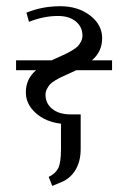

<svg xmlns="http://www.w3.org/2000/svg" viewBox="-20 -404 416 624"><path d="M32.2 -175.8V-208H147.9Q154.3 -210.9 171.6 -218.8Q189 -226.6 196 -230Q203.1 -233.4 215.6 -241Q228 -248.5 233.4 -254.4Q238.8 -260.3 243.4 -269.3Q248 -278.3 248 -288.1Q248 -316.4 226.6 -334.2Q205.1 -352.1 168 -352.1Q122.1 -352.1 74.2 -333L65.9 -362.8Q117.2 -383.8 175.8 -383.8Q233.4 -383.8 272.7 -353.8Q312 -323.7 312 -279.8Q312 -236.3 278.8 -208H344.2V-175.8H228Q221.2 -172.4 204.3 -164.8Q187.5 -157.2 179.9 -153.8Q172.4 -150.4 160.2 -143.1Q147.9 -135.7 142.6 -129.9Q137.2 -124 132.6 -115Q127.9 -106 127.9 -96.2Q127.9 -67.9 149.9 -50Q171.9 -32.2 210 -32.2H242.2V80.1Q242.2 120.1 225.6 147.9Q209 175.8 179.2 188L149.9 200.2L138.2 170.9Q160.6 160.2 169.4 142.3Q178.2 124.5 178.2 80.1V-2Q128.4 -7.8 96.2 -36.6Q64 -65.4 64 -104Q64 -147.5 97.2 -175.8Z"/></svg>

Font: Gawaa
Style: Regular
Weight: 400
Designer: T. Christopher White
Version: Version 1.0